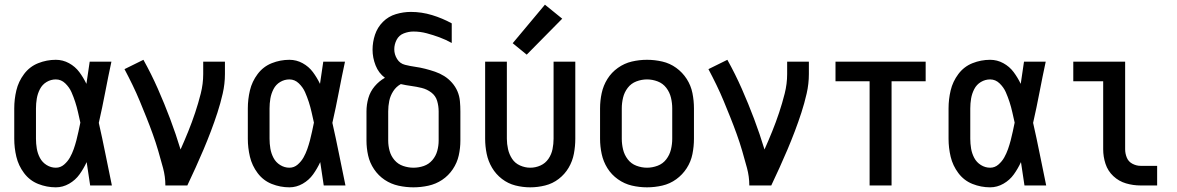

<svg xmlns="http://www.w3.org/2000/svg" viewBox="-20 -794 5040 822"><path d="M219 8Q249 8 276 -7.5Q303 -23 320.5 -47.5Q338 -72 351 -100Q358 -50 366 0H459Q445 -67 431.5 -134.5Q418 -202 403 -268Q418 -334 430.5 -399.5Q443 -465 457 -530H364Q357 -483 350 -435Q337 -462 319.5 -485.5Q302 -509 275.5 -523.5Q249 -538 219 -538Q180 -538 143.5 -523.5Q107 -509 83 -477Q59 -445 50 -407Q41 -369 41 -330V-200Q41 -161 50 -123Q59 -85 83 -53Q107 -21 143.5 -6.5Q180 8 219 8ZM219 -76Q198 -76 179.5 -87.5Q161 -99 151 -118Q141 -137 137.5 -158Q134 -179 134 -200V-330Q134 -351 137.5 -372Q141 -393 151 -412.5Q161 -432 179.5 -443Q198 -454 219 -454Q242 -454 259.5 -437Q277 -420 286 -399.5Q295 -379 302 -357.5Q309 -336 314 -313.5Q319 -291 324 -269Q320 -250 316 -231Q312 -212 307 -193Q302 -174 295.5 -155.5Q289 -137 279.5 -120Q270 -103 254.5 -89.5Q239 -76 219 -76Z M688 0H782Q800 -38 817.5 -76.5Q835 -115 851.5 -154Q868 -193 883 -232.5Q898 -272 911 -312Q924 -352 933.5 -393.5Q943 -435 943 -477V-530H850V-477Q850 -435 839.5 -393.5Q829 -352 815.5 -311.5Q802 -271 786 -231.5Q770 -192 753 -154Q733 -220 708.5 -285Q684 -350 656 -413.5Q628 -477 594 -538L513 -498Q531 -464 547.5 -430Q564 -396 578.5 -361Q593 -326 607 -291Q621 -256 634 -220Q647 -184 657.5 -148Q668 -112 678 -75Q688 -38 688 0Z M1219 8Q1249 8 1276 -7.5Q1303 -23 1320.5 -47.5Q1338 -72 1351 -100Q1358 -50 1366 0H1459Q1445 -67 1431.5 -134.5Q1418 -202 1403 -268Q1418 -334 1430.5 -399.5Q1443 -465 1457 -530H1364Q1357 -483 1350 -435Q1337 -462 1319.5 -485.5Q1302 -509 1275.5 -523.5Q1249 -538 1219 -538Q1180 -538 1143.5 -523.5Q1107 -509 1083 -477Q1059 -445 1050 -407Q1041 -369 1041 -330V-200Q1041 -161 1050 -123Q1059 -85 1083 -53Q1107 -21 1143.5 -6.5Q1180 8 1219 8ZM1219 -76Q1198 -76 1179.5 -87.5Q1161 -99 1151 -118Q1141 -137 1137.5 -158Q1134 -179 1134 -200V-330Q1134 -351 1137.5 -372Q1141 -393 1151 -412.5Q1161 -432 1179.5 -443Q1198 -454 1219 -454Q1242 -454 1259.5 -437Q1277 -420 1286 -399.5Q1295 -379 1302 -357.5Q1309 -336 1314 -313.5Q1319 -291 1324 -269Q1320 -250 1316 -231Q1312 -212 1307 -193Q1302 -174 1295.5 -155.5Q1289 -137 1279.5 -120Q1270 -103 1254.5 -89.5Q1239 -76 1219 -76Z M1750 8Q1782 8 1814 1Q1846 -6 1873 -24Q1900 -42 1918.5 -69.5Q1937 -97 1944 -128.5Q1951 -160 1951 -192V-317Q1951 -339 1949 -361Q1947 -383 1938.5 -403Q1930 -423 1915 -440Q1900 -457 1881.5 -468.5Q1863 -480 1842.5 -487Q1822 -494 1800.5 -499.5Q1779 -505 1757.5 -508Q1736 -511 1714 -516.5Q1692 -522 1680 -541.5Q1668 -561 1668 -583Q1668 -604 1678 -623.5Q1688 -643 1708.5 -651Q1729 -659 1750 -659Q1779 -659 1807 -651.5Q1835 -644 1862 -634Q1889 -624 1914 -610V-694Q1874 -716 1829.5 -729.5Q1785 -743 1739 -743Q1707 -743 1675 -733.5Q1643 -724 1619.5 -700.5Q1596 -677 1585.5 -645.5Q1575 -614 1575 -581Q1575 -547 1588 -514Q1601 -481 1628 -461Q1603 -447 1584 -424.5Q1565 -402 1557 -374Q1549 -346 1549 -317V-192Q1549 -160 1556 -128.5Q1563 -97 1581.5 -69.5Q1600 -42 1627 -24Q1654 -6 1686 1Q1718 8 1750 8ZM1750 -76Q1728 -76 1706 -83.5Q1684 -91 1669 -108.5Q1654 -126 1648 -148Q1642 -170 1642 -192V-317Q1642 -340 1646.5 -362Q1651 -384 1663.5 -403.5Q1676 -423 1696 -434Q1718 -429 1740.5 -426Q1763 -423 1785.5 -417.5Q1808 -412 1826.5 -398Q1845 -384 1851.5 -362Q1858 -340 1858 -317V-192Q1858 -170 1852 -148Q1846 -126 1831 -108.5Q1816 -91 1794.5 -83.5Q1773 -76 1750 -76Z M2235 -560 2387 -714 2313 -774 2175 -609ZM2250 8Q2282 8 2314 0Q2346 -8 2372 -28Q2398 -48 2414.5 -76Q2431 -104 2437 -136Q2443 -168 2443 -200V-530H2350V-200Q2350 -178 2345.5 -155.5Q2341 -133 2328 -114Q2315 -95 2294 -85.5Q2273 -76 2250 -76Q2228 -76 2206.5 -85.5Q2185 -95 2172.5 -114Q2160 -133 2155 -155.5Q2150 -178 2150 -200V-530H2057V-200Q2057 -168 2063.5 -136Q2070 -104 2086.5 -76Q2103 -48 2129 -28Q2155 -8 2186.5 0Q2218 8 2250 8Z M2750 8Q2783 8 2815.5 0.5Q2848 -7 2875 -26.5Q2902 -46 2920 -74Q2938 -102 2944.5 -134.5Q2951 -167 2951 -200V-330Q2951 -363 2944.5 -395.5Q2938 -428 2920 -456Q2902 -484 2875 -503.5Q2848 -523 2815.5 -530.5Q2783 -538 2750 -538Q2717 -538 2685 -530.5Q2653 -523 2625.5 -503.5Q2598 -484 2580.5 -456Q2563 -428 2556 -395.5Q2549 -363 2549 -330V-200Q2549 -167 2556 -134.5Q2563 -102 2580.5 -74Q2598 -46 2625.5 -26.5Q2653 -7 2685 0.5Q2717 8 2750 8ZM2750 -76Q2727 -76 2704.5 -84.5Q2682 -93 2667.5 -112Q2653 -131 2647.5 -154Q2642 -177 2642 -200V-330Q2642 -353 2647.5 -376Q2653 -399 2667.5 -418Q2682 -437 2704.5 -445.5Q2727 -454 2750 -454Q2773 -454 2795.5 -445.5Q2818 -437 2832.5 -418Q2847 -399 2852.5 -376Q2858 -353 2858 -330V-200Q2858 -177 2852.5 -154Q2847 -131 2832.5 -112Q2818 -93 2795.5 -84.5Q2773 -76 2750 -76Z M3188 0H3282Q3300 -38 3317.5 -76.5Q3335 -115 3351.5 -154Q3368 -193 3383 -232.5Q3398 -272 3411 -312Q3424 -352 3433.5 -393.5Q3443 -435 3443 -477V-530H3350V-477Q3350 -435 3339.5 -393.5Q3329 -352 3315.5 -311.5Q3302 -271 3286 -231.5Q3270 -192 3253 -154Q3233 -220 3208.5 -285Q3184 -350 3156 -413.5Q3128 -477 3094 -538L3013 -498Q3031 -464 3047.5 -430Q3064 -396 3078.5 -361Q3093 -326 3107 -291Q3121 -256 3134 -220Q3147 -184 3157.5 -148Q3168 -112 3178 -75Q3188 -38 3188 0Z M3703 0H3797V-446H3943V-530H3557V-446H3703Z M4219 8Q4249 8 4276 -7.5Q4303 -23 4320.5 -47.5Q4338 -72 4351 -100Q4358 -50 4366 0H4459Q4445 -67 4431.5 -134.5Q4418 -202 4403 -268Q4418 -334 4430.5 -399.5Q4443 -465 4457 -530H4364Q4357 -483 4350 -435Q4337 -462 4319.5 -485.5Q4302 -509 4275.5 -523.5Q4249 -538 4219 -538Q4180 -538 4143.5 -523.5Q4107 -509 4083 -477Q4059 -445 4050 -407Q4041 -369 4041 -330V-200Q4041 -161 4050 -123Q4059 -85 4083 -53Q4107 -21 4143.5 -6.5Q4180 8 4219 8ZM4219 -76Q4198 -76 4179.5 -87.5Q4161 -99 4151 -118Q4141 -137 4137.5 -158Q4134 -179 4134 -200V-330Q4134 -351 4137.5 -372Q4141 -393 4151 -412.5Q4161 -432 4179.5 -443Q4198 -454 4219 -454Q4242 -454 4259.5 -437Q4277 -420 4286 -399.5Q4295 -379 4302 -357.5Q4309 -336 4314 -313.5Q4319 -291 4324 -269Q4320 -250 4316 -231Q4312 -212 4307 -193Q4302 -174 4295.5 -155.5Q4289 -137 4279.5 -120Q4270 -103 4254.5 -89.5Q4239 -76 4219 -76Z M4863 0H4934V-84H4863Q4845 -84 4828 -93Q4811 -102 4804 -119.5Q4797 -137 4797 -155V-530H4575V-446H4703V-155Q4703 -123 4713 -92.5Q4723 -62 4746.5 -40Q4770 -18 4800.5 -9Q4831 0 4863 0Z"/></svg>

Font: Iosevka SS08 Medium
Style: Regular
Weight: 500
Monospace: yes
Designer: Belleve Invis
Foundry: Belleve Invis
Version: Version 3.4.3; ttfautohint (v1.8.3)